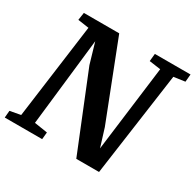

<svg xmlns="http://www.w3.org/2000/svg" viewBox="-160 -920 1115 1096"><g transform="rotate(30 398.0 -371.5)"><path d="M-0.5 0 3.5 -46.5 73.5 -59.5 157 -682.5 84.5 -693 92 -743H325L521.5 -238.5L558.5 -119.5L630 -682.5L555 -693L560 -743H795L790.5 -693L716.5 -682.5L621 0H471L268.5 -500.5L229 -635.5L164 -60L250.5 -46.5L246 0Z"/></g></svg>

Font: Merriweather Light 18pt
Style: Bold Italic
Weight: 700
Italic angle: -7.8°
Version: Version 2.101